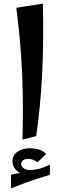

<svg xmlns="http://www.w3.org/2000/svg" viewBox="-20 -754 329 1061"><path d="M104 18Q108 -113 106 -230Q104 -347 95.5 -463.5Q87 -580 70 -711L217 -734Q222 -531 213 -348Q204 -165 180 -2ZM41 287V211Q68 205 90 201Q69 190 59 173Q49 156 49 138Q49 102 78 83.5Q107 65 144 65Q167 65 191.5 71Q216 77 235 97L187 143Q163 124 136 124Q121 124 109 131Q97 138 97 152Q97 169 116.5 179.5Q136 190 175 183Q201 178 216 172.5Q231 167 256 156V212Q216 224 185 234Q154 244 121 256Q88 268 41 287Z"/></svg>

Font: Marhey
Style: Regular
Weight: 400
Designer: Nur Syamsi & Bustanul Arifin
Foundry: Namelatype
Version: Version 1.000; ttfautohint (v1.8.4.7-5d5b)